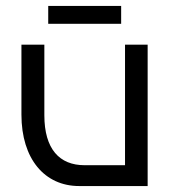

<svg xmlns="http://www.w3.org/2000/svg" viewBox="-20 -625 582 645"><path d="M142 -605V-545H387V-605ZM52 -475V-240C52 -91 130 0 246 0H476V-475H400V-70H264C180 -70 129 -124 129 -238V-475Z"/></svg>

Font: Mint Spirit
Style: Regular
Weight: 400
Designer: HARENDAL Hirwen
Foundry: Arkandis Digital Foundry.
Version: Version 1.004;FFEdit